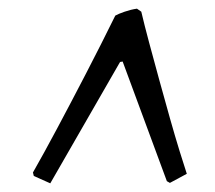

<svg xmlns="http://www.w3.org/2000/svg" viewBox="-20 -678 495 443"><path d="M96 -255 58 -272 56 -280Q80 -322 111.5 -381Q143 -440 178 -507.5Q213 -575 246 -642Q253 -646 267.5 -651Q282 -656 296 -658L306 -651Q313 -621 324 -580Q335 -539 347.5 -493.5Q360 -448 372 -405.5Q384 -363 394.5 -329Q405 -295 411 -277L372 -256L365 -260L263 -536L257 -535Z"/></svg>

Font: Labrada SemiBold
Style: Italic
Weight: 600
Italic angle: -7°
Designer: Mercedes Jáuregui
Foundry: Omnibus-Type Team
Version: Version 1.000; ttfautohint (v1.8.4.7-5d5b)